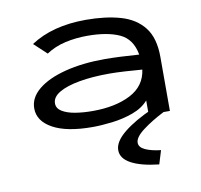

<svg xmlns="http://www.w3.org/2000/svg" viewBox="-78 -553 906 865"><g transform="rotate(-10 375.0 -120.5)"><path d="M316 11Q198 11 134.5 -24Q71 -59 71 -117Q71 -166 116 -203Q161 -240 240.5 -260.5Q320 -281 423 -281Q454 -281 496 -279Q538 -277 579 -274Q566 -347 510 -372.5Q454 -398 363 -398Q310 -398 261.5 -387Q213 -376 174 -350L116 -404Q216 -470 369 -470Q459 -470 527 -450.5Q595 -431 633 -382.5Q671 -334 671 -247V0H574V-65Q547 -34 501.5 -17.5Q456 -1 406 5Q356 11 316 11ZM167 -123Q167 -100 190 -86Q213 -72 249.5 -66Q286 -60 329 -60Q433 -60 502 -95.5Q571 -131 581 -205Q545 -208 503.5 -210.5Q462 -213 431 -213Q354 -213 294.5 -202.5Q235 -192 201 -172Q167 -152 167 -123ZM601 167 582 229Q500 220 455.5 196Q411 172 411 134Q411 95 461 54.5Q511 14 595 -23L642 0Q585 29 544 60Q503 91 503 116Q503 137 530 149.5Q557 162 601 167Z"/></g></svg>

Font: Inconsolata ExtraExpanded Medium
Style: Regular
Weight: 500
Width: 8
Monospace: yes
Designer: Raph Levien, Cyreal, Brenton Simpson
Foundry: Raph Levien, Cyreal, Google
Version: Version 3.001; ttfautohint (v1.8.2.53-6de2)